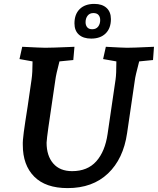

<svg xmlns="http://www.w3.org/2000/svg" viewBox="-20 -950 810 985"><path d="M97 -206Q96 -227 102 -272Q108 -317 122 -405L142 -543Q147 -577 147 -635L80 -647L94 -710Q192 -705 212 -705Q247 -705 339 -709L362 -710L356 -642L285 -635Q267 -566 264 -540L255 -479Q236 -352 228 -295Q220 -238 219 -218Q219 -151 253 -111.5Q287 -72 350 -72Q429 -72 474 -122.5Q519 -173 532 -263L573 -543Q577 -570 577 -635L509 -647L523 -710Q613 -705 632 -705Q664 -705 746 -709L770 -710L765 -642L694 -635Q674 -559 672 -540L632 -267Q613 -135 534 -60Q455 15 327 15Q214 15 155.5 -44Q97 -103 97 -206ZM362 -830Q362 -877 389 -903.5Q416 -930 464 -930Q504 -930 526.5 -909.5Q549 -889 549 -852Q549 -805 522 -778.5Q495 -752 448 -752Q407 -752 384.5 -772.5Q362 -793 362 -830ZM494 -847Q494 -863 485.5 -873Q477 -883 459 -883Q440 -883 429.5 -869.5Q419 -856 419 -836Q419 -820 427.5 -810Q436 -800 453 -800Q473 -800 483.5 -813.5Q494 -827 494 -847Z"/></svg>

Font: Andada Pro
Style: Bold Italic
Weight: 700
Italic angle: -7°
Designer: Carolina Giovagnoli
Foundry: Huerta Tipografica
Version: Version 3.005; ttfautohint (v1.8.4)